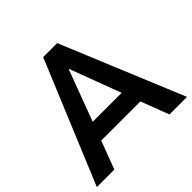

<svg xmlns="http://www.w3.org/2000/svg" viewBox="-185 -912 1088 1088"><g transform="rotate(-45 359.5 -368.0)"><path d="M137.7 0 201.7 -168.9H515.1L579.6 0H720.2L415.5 -735.8H303.2L-2.4 0ZM359.4 -585.4 474.6 -278.3H242.7L357.4 -585.4Z"/></g></svg>

Font: Winston SemiBold
Style: Regular
Weight: 600
Designer: Vernon Adams, Kim Jin-seong, David Berlow, Cristiano Sobral
Foundry: The Winston Project Authors
Version: Version 3.004